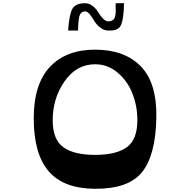

<svg xmlns="http://www.w3.org/2000/svg" viewBox="-20 -1161 1183 1195"><path d="M466 -971H404Q411 -1073 431 -1107Q451 -1141 510 -1141Q535 -1141 557 -1123.5Q579 -1106 591.5 -1084.5Q604 -1063 621 -1045.5Q638 -1028 654 -1028Q670 -1028 680 -1034.5Q690 -1041 694 -1052Q698 -1063 699.5 -1077.5Q701 -1092 700 -1108Q699 -1124 700 -1141H752Q751 -1092 746.5 -1059.5Q742 -1027 735 -1009.5Q728 -992 714.5 -983Q701 -974 689 -972.5Q677 -971 655 -971Q627 -971 603.5 -989.5Q580 -1008 567 -1030.5Q554 -1053 539 -1071.5Q524 -1090 510 -1090Q494 -1090 484.5 -1080Q475 -1070 471.5 -1048Q468 -1026 467 -1011.5Q466 -997 466 -971ZM572 14Q376 13 283 -95Q190 -203 190 -424Q190 -638 291 -745Q392 -852 572 -852Q755 -852 856.5 -748Q958 -644 953 -424Q948 -194 864 -89.5Q780 15 572 14ZM835 -413Q835 -501 804 -579.5Q773 -658 711.5 -709.5Q650 -761 572 -761Q456 -761 382 -655Q308 -549 308 -413Q308 -292 374.5 -244.5Q441 -197 572 -197Q703 -197 769 -244.5Q835 -292 835 -413Z"/></svg>

Font: OpenDyslexic
Style: Regular
Weight: 400
Designer: Abbie Gonzalez
Version: Version 0.920;hotconv 1.0.109;makeotfexe 2.5.65596